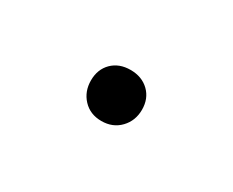

<svg xmlns="http://www.w3.org/2000/svg" viewBox="-31 -412 229 189"><g transform="rotate(30 84.0 -318.0)"><path d="M54.5 -318.2Q54.5 -330.8 62.4 -338.7Q70.4 -346.6 83.3 -346.6Q96.2 -346.6 104.4 -338.7Q112.5 -330.8 112.5 -318.2Q112.5 -305.7 104.4 -297.2Q96.2 -288.6 83.3 -288.6Q70.4 -288.6 62.4 -297.2Q54.5 -305.7 54.5 -318.2Z"/></g></svg>

Font: Emberly Black
Style: Regular
Weight: 900
Designer: Rajesh Rajput
Foundry: Rajesh Rajput
Version: Version 1.000